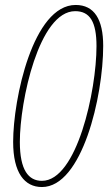

<svg xmlns="http://www.w3.org/2000/svg" viewBox="-20 -744 445 774"><path d="M149 10C311 10 396 -355 396 -559C396 -666 360 -724 285 -724C113 -724 33 -345 33 -172C33 -47 79 10 149 10ZM149 -15C95 -15 60 -58 60 -172C60 -336 137 -699 283 -699C343 -699 369 -655 369 -558C369 -378 290 -15 149 -15Z"/></svg>

Font: Noto Sans Condensed Thin
Style: Italic
Weight: 100
Width: 3
Italic angle: -12°
Designer: Monotype Design Team
Foundry: Monotype Imaging Inc.
Version: Version 2.013